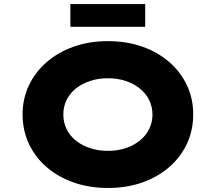

<svg xmlns="http://www.w3.org/2000/svg" viewBox="-20 -922 1070 952"><path d="M515 10Q422 10 344.5 -17.5Q267 -45 210.5 -94Q154 -143 123 -209.5Q92 -276 92 -354Q92 -433 123.5 -499Q155 -565 211.5 -614Q268 -663 345 -690.5Q422 -718 515 -718Q608 -718 685 -691Q762 -664 819 -614.5Q876 -565 907 -499Q938 -433 938 -355Q938 -276 907 -209.5Q876 -143 819 -93.5Q762 -44 685 -17Q608 10 515 10ZM515 -174Q563 -174 603.5 -187.5Q644 -201 674 -225.5Q704 -250 720 -283Q736 -316 736 -354Q736 -392 720 -425Q704 -458 674 -482.5Q644 -507 603.5 -520.5Q563 -534 515 -534Q467 -534 426.5 -520.5Q386 -507 356 -483Q326 -459 310 -426Q294 -393 294 -354Q294 -316 310 -282.5Q326 -249 356 -225Q386 -201 426.5 -187.5Q467 -174 515 -174ZM329 -789V-902H700V-789Z"/></svg>

Font: Lexend Mega ExtraBold
Style: Regular
Weight: 800
Designer: Bonnie Shaver-Troup, Thomas Jockin
Foundry: Lexend
Version: Version 1.007